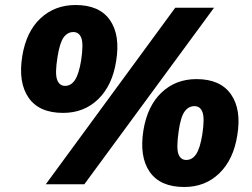

<svg xmlns="http://www.w3.org/2000/svg" viewBox="-20 -736 1005 767"><path d="M232 -285Q136 -285 94 -346Q52 -407 69 -512Q85 -610 142 -663Q199 -716 282 -716Q377 -716 419 -656Q461 -596 444 -492Q429 -395 372.5 -340Q316 -285 232 -285ZM317 0H163L680 -705H835ZM240 -393Q264 -393 279.5 -416.5Q295 -440 304 -494Q314 -560 305 -584Q296 -608 273 -608Q250 -608 234.5 -587Q219 -566 210 -510Q199 -443 208 -418Q217 -393 240 -393ZM716 11Q620 11 578 -49.5Q536 -110 553 -216Q569 -313 625.5 -366.5Q682 -420 765 -420Q860 -420 902.5 -359.5Q945 -299 928 -196Q913 -99 856.5 -44Q800 11 716 11ZM724 -97Q748 -97 763.5 -120Q779 -143 788 -198Q798 -263 789 -287.5Q780 -312 757 -312Q733 -312 717.5 -290.5Q702 -269 694 -214Q684 -146 692.5 -121.5Q701 -97 724 -97Z"/></svg>

Font: Mulish Black
Style: Italic
Weight: 900
Italic angle: -9°
Designer: Vernon Adams
Foundry: Vernon Adams
Version: Version 3.603; ttfautohint (v1.8.3)